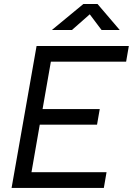

<svg xmlns="http://www.w3.org/2000/svg" viewBox="-20 -918 649 938"><path d="M36.6 0H487.3L500.5 -76.7H133.8L174.3 -309.1H454.1L467.3 -385.3H188L228.5 -616.7H596.2L609.4 -693.4H158.7ZM233.4 -771.5H331.5L418.5 -848.1L476.1 -771.5H564.9L456.5 -898.4H387.2Z"/></svg>

Font: Cascadia Mono SemiLight
Style: Italic
Weight: 350
Italic angle: -10°
Monospace: yes
Designer: Aaron Bell
Foundry: Saja Typeworks
Version: Version 2404.023